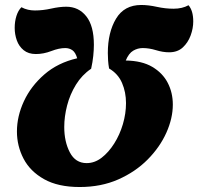

<svg xmlns="http://www.w3.org/2000/svg" viewBox="-20 -744 796 771"><path d="M300 7Q213 7 157 -24.5Q101 -56 74.5 -107Q48 -158 48 -216Q48 -277 76 -337.5Q104 -398 158 -445Q212 -492 290 -510Q283 -534 270.5 -542.5Q258 -551 242 -551Q217 -551 186 -539Q155 -527 124 -527Q94 -527 75 -542.5Q56 -558 47.5 -582Q39 -606 39 -632Q39 -658 46 -680Q53 -702 66 -715Q79 -708 92.5 -705Q106 -702 120 -702Q152 -702 185.5 -709.5Q219 -717 246 -717Q296 -717 326.5 -678.5Q357 -640 357 -564Q357 -544 354.5 -519.5Q352 -495 346 -468Q309 -443 285 -404Q261 -365 249.5 -320.5Q238 -276 238 -234Q238 -175 260.5 -132Q283 -89 328 -89Q360 -89 388 -110.5Q416 -132 438.5 -167.5Q461 -203 473.5 -245.5Q486 -288 486 -330Q486 -374 470 -411Q454 -448 418 -469Q415 -486 414 -502Q413 -518 413 -531Q413 -614 446 -669Q479 -724 547 -724Q576 -724 610 -716.5Q644 -709 677 -709Q712 -709 737 -723Q756 -701 756 -658Q756 -630 745.5 -601.5Q735 -573 714 -553.5Q693 -534 659 -534Q634 -534 606.5 -542.5Q579 -551 553 -551Q533 -551 515 -540.5Q497 -530 485 -501Q550 -500 591.5 -475.5Q633 -451 653.5 -411.5Q674 -372 674 -324Q674 -269 648 -211Q622 -153 573 -103.5Q524 -54 455 -23.5Q386 7 300 7Z"/></svg>

Font: Agbalumo
Style: Regular
Weight: 400
Designer: Raphael Alegbeleye
Foundry: Sorkin Type Co.
Version: Version 1.000; ttfautohint (v1.8.4)